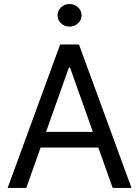

<svg xmlns="http://www.w3.org/2000/svg" viewBox="-20 -926 686 946"><path d="M17.6 0 276.4 -707H369.1L627.9 0H535.2L464.4 -199.2H180.2L109.4 0ZM437.5 -276.4 325.2 -592.8H319.3L207 -276.4ZM263.7 -850.6Q263.7 -874 280.8 -890.1Q297.9 -906.2 322.3 -906.2Q346.7 -906.2 364.3 -890.1Q381.8 -874 381.8 -850.6Q381.8 -827.1 364.3 -811Q346.7 -794.9 322.3 -794.9Q297.9 -794.9 280.8 -811Q263.7 -827.1 263.7 -850.6Z"/></svg>

Font: Pretendard JP
Style: Regular
Weight: 400
Designer: Base glyphs from Inter by Rasmus Andersson; Hangeul glyphs from Noto Sans CJK(Source Han Sans) by Jang Soo-young and Kan
Foundry: Kil Hyung-jin
Version: Version 1.309